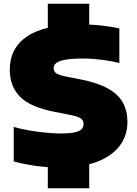

<svg xmlns="http://www.w3.org/2000/svg" viewBox="-20 -880 729 1020"><path d="M302 10Q231 10 168.8 1Q106.5 -8 53 -22V-206Q88 -195 133.8 -187.2Q179.5 -179.5 224 -175.2Q268.5 -171 300 -171Q351.5 -171 378.2 -177.2Q405 -183.5 414.5 -194.8Q424 -206 424 -221Q424 -240.5 408.5 -251.5Q393 -262.5 341 -272L269 -286Q141 -311 86.5 -366Q32 -421 32 -510Q32 -625.5 125.5 -687.8Q219 -750 410 -750Q469.5 -750 522 -744Q574.5 -738 614 -729V-545Q576.5 -555.5 523 -562.2Q469.5 -569 422 -569Q358 -569 324 -562.2Q290 -555.5 277.5 -544Q265 -532.5 265 -518Q265 -501 278 -491.2Q291 -481.5 332 -473L404 -459Q497.5 -441 553 -410Q608.5 -379 632.8 -334.8Q657 -290.5 657 -233Q657 -158 614.5 -103.5Q572 -49 492.5 -19.5Q413 10 302 10ZM234 120V-30H454V120ZM234 -710V-860H454V-710Z"/></svg>

Font: Encode Sans SC Expanded Black
Style: Regular
Weight: 900
Width: 7
Designer: Multiple Designers
Foundry: Impallari Type
Version: Version 3.002